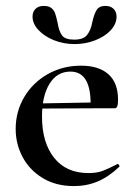

<svg xmlns="http://www.w3.org/2000/svg" viewBox="-20 -617 454 649"><path d="M33 -181Q33 -240 62 -289Q91 -338 141.5 -366.5Q192 -395 254 -395Q314 -395 346.5 -366Q379 -337 379 -280Q379 -265 376.5 -258Q374 -251 368 -251H286Q291 -375 218 -375Q173 -375 147.5 -334Q122 -293 122 -223Q122 -135 163 -83.5Q204 -32 279 -32Q307 -32 326 -39Q345 -46 376 -62L378 -63Q380 -63 382.5 -59Q385 -55 383 -53Q347 -19 310 -3.5Q273 12 230 12Q169 12 124.5 -15Q80 -42 56.5 -86Q33 -130 33 -181ZM92 -267 314 -271V-251L93 -250ZM292 -542Q298 -569 306.5 -583Q315 -597 336 -597Q354 -597 364 -587Q374 -577 374 -561Q374 -536 354 -514.5Q334 -493 301 -480.5Q268 -468 232 -468Q195 -468 162.5 -481Q130 -494 110 -515.5Q90 -537 90 -561Q90 -577 100 -587Q110 -597 128 -597Q145 -597 154 -589.5Q163 -582 166.5 -571.5Q170 -561 175 -539Q179 -512 189.5 -497.5Q200 -483 231 -483Q262 -483 274.5 -499Q287 -515 292 -542Z"/></svg>

Font: Cormorant Infant SemiBold
Style: Regular
Weight: 600
Designer: Christian Thalmann (Catharsis Fonts)
Foundry: Catharsis Fonts
Version: Version 4.000